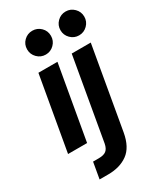

<svg xmlns="http://www.w3.org/2000/svg" viewBox="-231 -812 951 1118"><g transform="rotate(-30 244.5 -253.0)"><path d="M7 0 94 -496H222L135 0ZM185 -566Q152 -566 128.5 -589.5Q105 -613 105 -646Q105 -680 128.5 -703Q152 -726 185 -726Q218 -726 241.5 -703Q265 -680 265 -646Q265 -613 241.5 -589.5Q218 -566 185 -566ZM92 220 111 111H150Q183 111 199.5 98Q216 85 222 54L318 -496H446L350 54Q334 144 281.5 182Q229 220 150 220ZM409 -566Q376 -566 352.5 -589.5Q329 -613 329 -646Q329 -679 352.5 -702.5Q376 -726 409 -726Q442 -726 465.5 -702.5Q489 -679 489 -646Q489 -613 465.5 -589.5Q442 -566 409 -566Z"/></g></svg>

Font: Rethink Sans
Style: Bold Italic
Weight: 700
Italic angle: -10°
Designer: The Rethink Sans project authors (Hans Thiessen). DM Sans designed by Colophon Foundry.
Foundry: Rethink Communications LLC
Version: Version 1.001